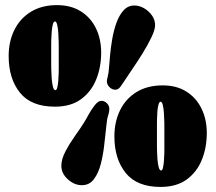

<svg xmlns="http://www.w3.org/2000/svg" viewBox="-20 -716 851 758"><path d="M204.6 -695.8Q260.3 -695.8 299.3 -671.1Q338.4 -646.5 358.9 -604Q379.4 -561.5 379.4 -508.3Q379.4 -451.2 359.9 -402.6Q340.3 -354 300 -324.5Q259.8 -294.9 196.8 -294.9Q103 -294.9 58.6 -350.3Q14.2 -405.8 14.2 -494.6Q14.2 -552.7 36.9 -598.1Q59.6 -643.6 102.3 -669.7Q145 -695.8 204.6 -695.8ZM592.3 -617.2Q592.3 -598.6 577.6 -568.1Q563 -537.6 542 -503.9Q521 -470.2 500.7 -440.7Q480.5 -411.1 469.2 -393.6Q463.9 -385.3 455.3 -373.5Q446.8 -361.8 435.1 -361.8Q422.4 -361.8 412.1 -372.1Q401.9 -382.3 401.9 -395Q401.9 -399.4 402.8 -403.3Q403.8 -407.2 404.8 -411.1Q407.2 -421.4 408.7 -431.6Q410.2 -441.9 410.6 -452.1Q412.1 -470.2 414.8 -500Q417.5 -529.8 423.3 -563.2Q429.2 -596.7 439.9 -626.5Q450.7 -656.2 468 -675.3Q485.4 -694.3 510.7 -694.3Q530.3 -694.3 549.1 -683.3Q567.9 -672.4 580.1 -654.8Q592.3 -637.2 592.3 -617.2ZM198.7 -359.9Q203.6 -359.9 206.3 -371.3Q209 -382.8 210.2 -398.4Q211.4 -414.1 211.7 -427.7Q211.9 -441.4 211.9 -445.8V-529.3Q211.9 -534.7 211.7 -551Q211.4 -567.4 210.2 -585.9Q209 -604.5 205.8 -617.9Q202.6 -631.3 197.3 -631.3Q191.4 -631.3 188.5 -619.4Q185.5 -607.4 184.1 -590.8Q182.6 -574.2 182.4 -559.8Q182.1 -545.4 182.1 -540.5V-464.4Q182.1 -458.5 182.4 -441.9Q182.6 -425.3 184.1 -406.2Q185.5 -387.2 189 -373.5Q192.4 -359.9 198.7 -359.9ZM622.1 -378.9Q677.7 -378.9 716.6 -354Q755.4 -329.1 775.9 -286.6Q796.4 -244.1 796.4 -190.9Q796.4 -133.8 776.9 -85.2Q757.3 -36.6 717 -7.3Q676.8 22 613.8 22Q520.5 22 476.1 -33.4Q431.6 -88.9 431.6 -177.2Q431.6 -235.4 454.1 -281Q476.6 -326.7 519.3 -352.8Q562 -378.9 622.1 -378.9ZM222.2 -61.5Q222.2 -87.9 238.8 -119.1Q255.4 -150.4 276.6 -180.2Q297.9 -210 311.5 -231.9Q317.9 -241.7 329.1 -262.5Q340.3 -283.2 354 -300.5Q367.7 -317.9 379.9 -317.9Q392.6 -317.9 402.1 -308.3Q411.6 -298.8 411.6 -286.1Q411.6 -273.9 407.7 -262.7Q403.8 -251.5 402.3 -239.7Q400.9 -229 399.7 -218.5Q398.4 -208 397.5 -197.3Q395 -175.8 391.1 -140.6Q387.2 -105.5 378.2 -69.6Q369.1 -33.7 351.3 -9.3Q333.5 15.1 303.2 15.1Q273.4 15.1 247.8 -8.1Q222.2 -31.2 222.2 -61.5ZM616.2 -43Q621.1 -43 623.5 -54.2Q626 -65.4 627.2 -80.8Q628.4 -96.2 628.7 -109.6Q628.9 -123 628.9 -127.4V-212.4Q628.9 -217.8 628.7 -234.1Q628.4 -250.5 627.2 -269Q626 -287.6 622.8 -301Q619.6 -314.5 614.3 -314.5Q608.9 -314.5 605.7 -303Q602.5 -291.5 601.3 -275.9Q600.1 -260.3 599.9 -246.3Q599.6 -232.4 599.6 -228V-142.1Q599.6 -136.7 599.9 -121.1Q600.1 -105.5 601.6 -87.4Q603 -69.3 606.4 -56.2Q609.9 -43 616.2 -43Z"/></svg>

Font: Caprasimo
Style: Regular
Weight: 400
Designer: The DocRepair Project, Phaedra Charles, Flavia Zimbardi
Foundry: Google
Version: Version 1.001